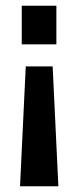

<svg xmlns="http://www.w3.org/2000/svg" viewBox="-20 -511 274 671"><path d="M184 140H50L70 -279H164ZM56 -356V-491H177V-356Z"/></svg>

Font: Teko Medium
Style: Regular
Weight: 500
Designer: Manushi Parikh, Jonny Pinhorn
Foundry: Indian Type Foundry
Version: Version 1.106;PS 1.0;hotconv 1.0.78;makeotf.lib2.5.61930; tt